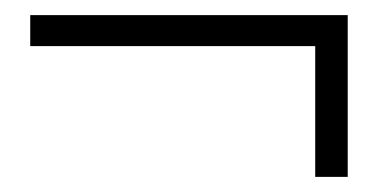

<svg xmlns="http://www.w3.org/2000/svg" viewBox="-20 -380 500 254"><path d="M397 -146V-319H20V-360H440V-146Z"/></svg>

Font: UnnaRegular
Style: Regular
Weight: 400
Designer: Jorge de Buen Unna
Foundry: Omnibus-Type
Version: Version 2.008;hotconv 1.0.109;makeotfexe 2.5.65596